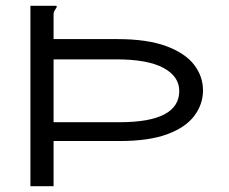

<svg xmlns="http://www.w3.org/2000/svg" viewBox="-20 -643 790 663"><path d="M85 0V-623H174Q176 -622 176 -620Q176 -617 171 -610.5Q166 -604 165 -595V-508H385Q489 -508 554.5 -483.5Q620 -459 650.5 -419Q681 -379 681 -331Q681 -283 651 -243Q621 -203 557.5 -179.5Q494 -156 393 -156H165V0ZM165 -221H393Q599 -221 599 -329Q599 -379 544.5 -408.5Q490 -438 382 -438H165Z"/></svg>

Font: Inconsolata ExtraExpanded
Style: Regular
Weight: 400
Width: 8
Monospace: yes
Designer: Raph Levien, Cyreal, Brenton Simpson
Foundry: Raph Levien, Cyreal, Google
Version: Version 3.000; ttfautohint (v1.8.2.53-6de2)